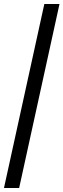

<svg xmlns="http://www.w3.org/2000/svg" viewBox="-20 -828 320 968"><path d="M0 120 203.5 -808H280L76.5 120Z"/></svg>

Font: Encode Sans SemiCondensed SemiCondensed
Style: Regular
Weight: 400
Width: 4
Designer: Multiple Designers
Foundry: Impallari Type
Version: Version 3.000; ttfautohint (v1.8.3) -l 8 -r 50 -G 200 -x 14 